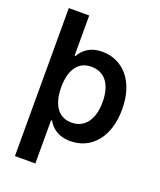

<svg xmlns="http://www.w3.org/2000/svg" viewBox="-167 -829 945 1136"><g transform="rotate(20 306.0 -261.0)"><path d="M66.1 -727.3V204.5H194.6V-67.8H201C220.2 -32 262.1 9.6 343 9.6C470.5 9.6 568.2 -91.6 567.8 -272C568.2 -453.8 467.7 -552.6 343 -552.6C259.2 -552.6 219.8 -509.2 201 -474.8H194.6V-727.3ZM183.9 -272.7C184.3 -373.2 222.3 -447.1 311.4 -447.1C400.6 -447.1 444.6 -376.4 444.2 -272.7C444.6 -168.3 399.5 -95.9 311.4 -95.9C221.9 -95.9 184.3 -172.6 183.9 -272.7Z"/></g></svg>

Font: Margiela Sans Semi Bold
Style: Regular
Weight: 600
Designer: Stefan Endress, Andreas Faust
Version: Version 1.100;FEAKit 1.0